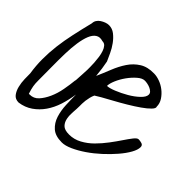

<svg xmlns="http://www.w3.org/2000/svg" viewBox="-131 -721 891 891"><g transform="rotate(45 314.5 -275.5)"><path d="M24.4 -133.8Q17.6 -178.7 17.6 -221.2Q17.6 -263.7 22.9 -307.6Q28.3 -351.6 38.6 -398.9Q48.8 -446.3 62.5 -501Q62.5 -511.7 68.4 -521Q74.2 -530.3 84 -536.6Q93.8 -543 104.5 -546.9Q115.2 -550.8 125 -550.8Q146.5 -550.8 164.1 -537.1Q181.6 -523.4 195.8 -503.9Q210 -484.4 220.2 -462.4Q230.5 -440.4 237.3 -424.8Q241.2 -406.2 244.1 -385.3Q247.1 -364.3 249 -341.8Q263.7 -375 277.8 -410.6Q292 -446.3 311.5 -475.6Q331.1 -504.9 359.9 -522.9Q388.7 -541 431.6 -540Q448.2 -540 468.8 -532.7Q489.3 -525.4 506.8 -511.7Q524.4 -498 536.6 -479.5Q548.8 -460.9 548.8 -439.5Q552.7 -431.6 538.6 -417Q524.4 -402.3 500 -385.3Q475.6 -368.2 445.3 -350.1Q415 -332 386.2 -316.4Q357.4 -300.8 335.9 -288.6Q314.5 -276.4 307.6 -271.5Q302.7 -260.7 299.8 -248.5Q296.9 -236.3 295.4 -225.1Q293.9 -213.9 293.9 -204.6Q293.9 -195.3 293.9 -189.5Q293.9 -170.9 292 -148.9Q290 -127 293.5 -106.9Q296.9 -86.9 309.6 -73.7Q322.3 -60.5 352.5 -60.5Q384.8 -60.5 413.6 -76.2Q442.4 -91.8 466.3 -115.7Q490.2 -139.6 510.7 -167Q531.2 -194.3 546.9 -217.8Q562.5 -241.2 575.2 -257.3Q587.9 -273.4 596.7 -273.4Q606.4 -273.4 617.7 -270Q628.9 -266.6 628.9 -253.9Q628.9 -236.3 615.2 -211.9Q601.6 -187.5 578.1 -160.2Q554.7 -132.8 525.4 -106Q496.1 -79.1 465.3 -58.1Q434.6 -37.1 405.3 -23.9Q376 -10.7 354.5 -10.7Q311.5 -10.7 289.1 -30.8Q266.6 -50.8 256.8 -81.5Q247.1 -112.3 245.6 -147.9Q244.1 -183.6 244.1 -214.8Q238.3 -174.8 226.6 -138.2Q214.8 -101.6 194.8 -72.8Q174.8 -43.9 146.5 -24.4Q118.2 -4.9 82 0Q59.6 0 47.9 -15.1Q36.1 -30.3 30.8 -52.2Q25.4 -74.2 24.9 -96.7Q24.4 -119.1 24.4 -133.8ZM74.2 -136.7Q74.2 -127 74.7 -118.2Q75.2 -109.4 76.7 -101.1Q78.1 -92.8 80.6 -83.5Q83 -74.2 86.9 -62.5H92.8Q118.2 -62.5 135.7 -81.5Q153.3 -100.6 166.5 -129.9Q179.7 -159.2 186 -193.8Q192.4 -228.5 195.3 -258.8L196.3 -259.8Q197.3 -283.2 198.7 -301.8Q200.2 -320.3 200.2 -332V-351.6Q200.2 -364.3 199.2 -380.4Q198.2 -396.5 195.8 -413.6Q193.4 -430.7 188.5 -444.8Q183.6 -459 175.8 -467.8Q168 -476.6 155.3 -476.6Q133.8 -483.4 118.7 -473.6Q103.5 -463.9 94.2 -440.9Q85 -418 80.1 -384.8Q75.2 -351.6 74.2 -311.5Q73.2 -271.5 73.7 -226.6Q74.2 -181.6 74.2 -136.7ZM424.8 -486.3Q408.2 -486.3 389.2 -469.7Q370.1 -453.1 354 -430.7Q337.9 -408.2 327.6 -384.3Q317.4 -360.4 317.4 -344.7Q332 -344.7 359.9 -356Q387.7 -367.2 415.5 -383.3Q443.4 -399.4 463.4 -418.5Q483.4 -437.5 483.4 -453.1Q483.4 -461.9 476.6 -468.3Q469.7 -474.6 460.9 -478.5Q452.1 -482.4 441.9 -484.4Q431.6 -486.3 424.8 -486.3Z"/></g></svg>

Font: Shadows Into Light
Style: Regular
Weight: 400
Designer: Kimberly Geswein
Foundry: Kimberly Geswein
Version: Version 001.000